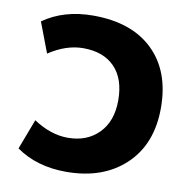

<svg xmlns="http://www.w3.org/2000/svg" viewBox="-83 -819 877 908"><g transform="rotate(10 355.5 -365.0)"><path d="M293 10Q152 10 53 -60L108 -205Q191 -150 273 -150Q365 -150 421.5 -207.5Q478 -265 478 -365Q478 -469 424 -524.5Q370 -580 273 -580Q191 -580 108 -525L53 -670Q152 -740 293 -740Q478 -740 580.5 -640.5Q683 -541 683 -365Q683 -191 576.5 -90.5Q470 10 293 10Z"/></g></svg>

Font: Mplus 1p Black
Style: Regular
Weight: 900
Version: Version 1.061